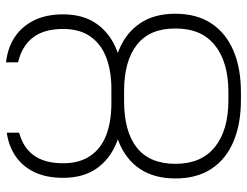

<svg xmlns="http://www.w3.org/2000/svg" viewBox="-110 -690 810 629"><g transform="rotate(-90 294.5 -375.0)"><path d="M278.3 -413.1H311Q390.1 -413.1 446.8 -389.4Q503.4 -365.7 533.9 -319.6Q564.5 -273.4 564.5 -205.1Q564.5 -135.3 533 -87.4Q501.5 -39.6 443.8 -14.9Q386.2 9.8 307.6 9.8H282.2Q203.6 9.8 145.8 -14.6Q87.9 -39.1 56.4 -86.9Q24.9 -134.8 24.9 -204.6Q24.9 -273.4 55.2 -319.6Q85.4 -365.7 142.3 -389.4Q199.2 -413.1 278.3 -413.1ZM311 -373H278.3Q178.7 -373 125.7 -331.1Q72.8 -289.1 72.8 -204.6Q72.8 -120.1 127.7 -75.7Q182.6 -31.2 281.7 -31.2H307.6Q406.2 -31.2 461.4 -75.7Q516.6 -120.1 516.1 -205.1Q516.6 -288.6 463.1 -330.8Q409.7 -373 311 -373ZM317.4 -414.6Q377.4 -414.6 421.6 -431.6Q465.8 -448.7 490.2 -483.9Q514.6 -519 514.6 -572.8Q514.6 -635.3 486.6 -671.6Q458.5 -708 405.3 -720.2V-759.8Q453.1 -754.4 488.3 -731Q523.4 -707.5 543 -667.7Q562.5 -627.9 562.5 -572.8Q562.5 -506.8 531.5 -462.9Q500.5 -418.9 445.3 -397Q390.1 -375 316.9 -374.5H272Q198.7 -375 143.6 -397Q88.4 -418.9 57.6 -462.9Q26.9 -506.8 26.9 -572.8Q26.9 -626.5 44.9 -665.3Q63 -704.1 96.4 -727.5Q129.9 -751 174.8 -757.3V-716.8Q125.5 -703.6 100.1 -668.2Q74.7 -632.8 74.7 -572.8Q74.7 -519 98.9 -483.6Q123 -448.2 167.2 -431.4Q211.4 -414.6 272 -414.6Z"/></g></svg>

Font: Inter Tight ExtraLight
Style: Regular
Weight: 250
Designer: Rasmus Andersson
Foundry: rsms
Version: Version 3.004